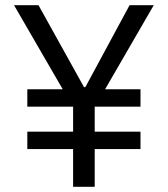

<svg xmlns="http://www.w3.org/2000/svg" viewBox="-20 -718 645 738"><path d="M344 -145V0H261V-145H85V-212H261V-308H85V-375H221L34 -698H128L303 -383H308L478 -698H571L384 -375H520V-308H344V-212H520V-145Z"/></svg>

Font: IBM Plex Sans Devanagari
Style: Regular
Weight: 400
Designer: Mike Abbink, Paul van der Laan, Pieter van Rosmalen, Erin McLaughlin
Foundry: Bold Monday
Version: Version 1.1